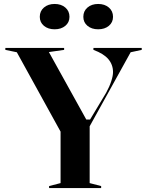

<svg xmlns="http://www.w3.org/2000/svg" viewBox="-20 -950 744 970"><path d="M228 0V-10L286 -25V-285L65 -686L7 -698V-708H304V-698L227 -687L416 -346H435L516 -481Q533 -512 542 -539.5Q551 -567 551 -586Q551 -623 527.5 -651Q504 -679 452 -698V-708H696V-698L640 -686L433 -312V-25L491 -10V0ZM476 -930Q509 -930 530 -912Q551 -894 551 -865Q551 -837 530 -819.5Q509 -802 476 -802Q443 -802 422 -819.5Q401 -837 401 -865Q401 -894 422 -912Q443 -930 476 -930ZM256 -930Q289 -930 310 -912Q331 -894 331 -865Q331 -837 310 -819.5Q289 -802 256 -802Q223 -802 202 -819.5Q181 -837 181 -865Q181 -894 202 -912Q223 -930 256 -930Z"/></svg>

Font: Kalnia Medium
Style: Regular
Weight: 500
Designer: Frida Medrano
Foundry: Frida Medrano
Version: Version 1.105